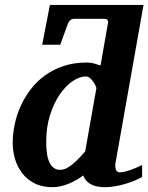

<svg xmlns="http://www.w3.org/2000/svg" viewBox="-20 -757 610 789"><path d="M376 -394Q376.5 -396 373 -403.8Q369.6 -411.6 363.8 -420.4Q357.9 -429.2 349.9 -436Q341.8 -442.9 333 -442.9Q306.6 -442.9 278.1 -423.3Q249.5 -403.8 225.3 -368.4Q201.2 -333 185.5 -283.7Q169.9 -234.4 169.9 -174.8Q169.9 -114.3 184.6 -86.7Q199.2 -59.1 227.1 -59.1Q239.7 -59.1 252.7 -65.4Q265.6 -71.8 278.6 -82.5Q291.5 -93.3 304.4 -106.7Q317.4 -120.1 330.1 -134.8ZM422.9 -657.7Q425.3 -668.9 422.1 -674.3Q418.9 -679.7 408.7 -679.7H285.2Q275.9 -679.7 269.3 -674.3Q262.7 -668.9 259.3 -660.6L227.5 -573.2H153.3L185.1 -736.8H569.8L455.1 -89.8Q452.6 -77.6 453.9 -69.6Q455.1 -61.5 457.8 -56.9Q460.4 -52.2 464.4 -50.5Q468.3 -48.8 471.2 -48.8Q481.4 -48.8 494.1 -52Q506.8 -55.2 519.8 -59.8Q532.7 -64.5 544.2 -69.6Q555.7 -74.7 564 -79.1V-29.8Q551.3 -22.5 533.2 -14.9Q515.1 -7.3 494.6 -1.2Q474.1 4.9 452.9 8.5Q431.6 12.2 412.1 12.2Q374 12.2 352.1 -0.5Q330.1 -13.2 321.8 -36.1Q308.6 -25.9 293.2 -17.1Q277.8 -8.3 261.5 -1.7Q245.1 4.9 228.5 8.5Q211.9 12.2 195.8 12.2Q152.3 12.2 121.3 -3.9Q90.3 -20 70.6 -46.1Q50.8 -72.3 41.5 -104.5Q32.2 -136.7 32.2 -168.9Q32.2 -207 40.5 -246.6Q48.8 -286.1 65.7 -322.8Q82.5 -359.4 107.7 -391.8Q132.8 -424.3 166.5 -448.2Q200.2 -472.2 242.4 -486.1Q284.7 -500 335 -500Q353.5 -500 368.4 -495.6Q383.3 -491.2 393.1 -487.8Z"/></svg>

Font: Charis SIL Eur
Style: Bold Italic
Weight: 700
Italic angle: -11°
Foundry: SIL International
Version: Version 5.000